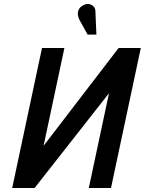

<svg xmlns="http://www.w3.org/2000/svg" viewBox="-20 -940 724 960"><path d="M457 -884Q457 -898 448 -907.5Q439 -917 425.5 -919.5Q412 -922 397 -914Q381 -906 374.5 -893.5Q368 -881 369.5 -867.5Q371 -854 376 -843L418 -767H462ZM190 -700 41 0H153L525 -474L424 0H535L684 -700H573L198 -211L302 -700Z"/></svg>

Font: Advent Pro
Style: Bold Italic
Weight: 700
Italic angle: -12°
Designer: VivaRado, Andreas Kalpakidis
Foundry: VivaRado, Andreas Kalpakidis
Version: Version 3.000